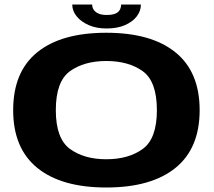

<svg xmlns="http://www.w3.org/2000/svg" viewBox="-20 -827 952 853"><path d="M452 6Q652 6 759.5 -81Q867 -168 867 -337.5Q867 -507.5 759.5 -594.5Q652 -681.5 452 -681.5Q252.5 -681.5 145.5 -594.8Q38.5 -508 38.5 -337.5Q38.5 -168 145.8 -81Q253 6 452 6ZM452 -119.5Q354 -119.5 291 -165.2Q228 -211 228 -337.5Q228 -465.5 291 -510.8Q354 -556 452 -556Q551 -556 614 -510.8Q677 -465.5 677 -337.5Q677 -211 614 -165.2Q551 -119.5 452 -119.5ZM453.5 -700.5Q501.5 -700.5 535.5 -715.5Q569.5 -730.5 587.8 -754.5Q606 -778.5 606 -807H518Q518 -793.5 512 -782.8Q506 -772 491.8 -766.2Q477.5 -760.5 453.5 -760.5Q432.5 -760.5 418.2 -766.5Q404 -772.5 396.8 -782.8Q389.5 -793 389.5 -807H301Q301 -778.5 320.5 -754.5Q340 -730.5 374 -715.5Q408 -700.5 453.5 -700.5Z"/></svg>

Font: Anybody Expanded
Style: Bold
Weight: 700
Width: 7
Designer: Tyler Finck
Foundry: Etcetera Type Company
Version: Version 1.113;gftools[0.9.25]